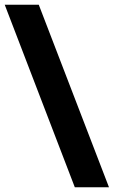

<svg xmlns="http://www.w3.org/2000/svg" viewBox="-20 -731 481 812"><path d="M0 -710.9H144L440.9 61H296.4Z"/></svg>

Font: RobotoDraft
Style: Bold
Weight: 700
Version: Version 2.001150; 2014